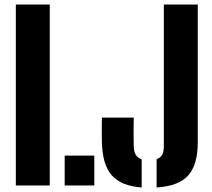

<svg xmlns="http://www.w3.org/2000/svg" viewBox="-20 -820 936 849"><path d="M50 0V-800H200V0ZM266 0V-132H397V0ZM606.5 9Q516 2.5 474.5 -44.5Q433 -91.5 430.5 -191Q430 -215 430 -245.5Q430 -276 430.5 -300H571.5Q571 -282 570.8 -259.2Q570.5 -236.5 570.8 -213.8Q571 -191 571.5 -173Q572 -149 580.5 -135.2Q589 -121.5 606.5 -116ZM672.5 9V-116.5Q689.5 -122 697 -135.8Q704.5 -149.5 704.5 -173V-800H854.5V-191Q854.5 -91.5 812.2 -44.2Q770 3 672.5 9Z"/></svg>

Font: Big Shoulders Stencil Text Thin Black
Style: Regular
Weight: 900
Version: Version 2.001